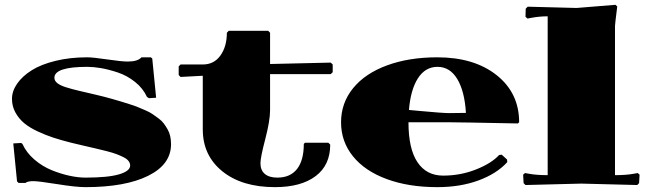

<svg xmlns="http://www.w3.org/2000/svg" viewBox="-20 -768 2696 798"><path d="M35.2 -171.9 67.9 -173.8 73.2 -169.9Q89.8 -133.3 122.8 -105Q155.8 -76.7 194.1 -61Q232.4 -45.4 268.6 -37.6Q304.7 -29.8 335 -29.8Q429.2 -29.8 475.1 -43.5Q521 -57.1 521 -80.1Q521 -89.8 514.4 -98.6Q507.8 -107.4 493.7 -114.5Q479.5 -121.6 464.1 -127.4Q448.7 -133.3 424.1 -139.6Q399.4 -146 379.2 -150.6Q358.9 -155.3 328.1 -162.4Q297.4 -169.4 275.9 -174.8Q234.9 -185.1 202.6 -195.6Q170.4 -206.1 136.5 -221.9Q102.5 -237.8 80.3 -256.3Q58.1 -274.9 43.9 -300.8Q29.8 -326.7 29.8 -356.9Q29.8 -389.6 51.5 -420.7Q73.2 -451.7 112.1 -476.1Q150.9 -500.5 210.9 -515.1Q271 -529.8 341.8 -529.8Q366.2 -529.8 425.8 -521Q485.4 -512.2 511.2 -512.2Q552.7 -512.2 567.9 -529.8H606.9L612.8 -524.9L628.9 -361.8L599.1 -359.9L590.8 -365.2Q574.2 -401.4 541 -427.7Q507.8 -454.1 469.5 -466.8Q431.2 -479.5 399.7 -484.9Q368.2 -490.2 342.8 -490.2Q206.1 -490.2 206.1 -444.8Q206.1 -432.1 218.3 -422.4Q230.5 -412.6 255.9 -404.8Q281.2 -397 307.4 -390.9Q333.5 -384.8 374.5 -375.2Q415.5 -365.7 445.8 -356.9Q468.8 -350.6 481.9 -346.4Q495.1 -342.3 517.1 -335.4Q539.1 -328.6 552 -323.2Q564.9 -317.9 583.7 -309.8Q602.5 -301.8 613.8 -293.9Q625 -286.1 638.9 -275.9Q652.8 -265.6 660.9 -254.6Q668.9 -243.7 676.5 -230.5Q684.1 -217.3 687.5 -201.7Q690.9 -186 690.9 -168.9Q690.9 -84.5 595.9 -37.4Q501 9.8 335 9.8Q294.9 9.8 217.8 -2.7Q140.6 -15.1 118.2 -15.1Q94.7 -15.1 85.9 -7.8H57.1L50.8 -14.2Z M822.8 -453.1 730.5 -448.2 722.7 -456.1V-492.2L730.5 -500H822.8Q869.6 -500 896.2 -537.4Q922.9 -574.7 922.9 -631.8L930.7 -640.1H1094.7L1102.5 -631.8V-502L1354.5 -507.8L1362.8 -500V-467.8L1354.5 -460H1102.5V-310.1Q1102.5 -266.6 1082.5 -189.9Q1062.5 -113.3 1062.5 -89.8Q1062.5 -60.5 1080.6 -45.2Q1098.6 -29.8 1132.8 -29.8Q1186.5 -29.8 1214.6 -65.7Q1242.7 -101.6 1242.7 -169.9L1247.6 -174.8H1344.7L1352.5 -167Q1352.5 -81.5 1291.7 -35.9Q1231 9.8 1122.6 9.8Q985.8 9.8 904.3 -55.9Q822.8 -121.6 822.8 -230Z M1916.5 -298.8Q1911.1 -388.7 1880.6 -439.5Q1850.1 -490.2 1798.3 -490.2Q1747.6 -490.2 1717 -442.6Q1686.5 -395 1679.7 -311Q1685.5 -310.5 1727.5 -306.6Q1769.5 -302.7 1801.3 -300.3Q1833 -297.9 1847.7 -297.9Q1883.3 -297.9 1916.5 -298.8ZM2132.3 -254.9Q1887.7 -259.8 1847.7 -259.8H1677.7Q1677.7 -149.4 1715.1 -93.8Q1752.4 -38.1 1821.8 -38.1Q1893.6 -38.1 1958 -63.5Q2022.5 -88.9 2054.7 -124L2065.4 -125L2087.4 -105L2088.4 -94.2Q2044.4 -45.9 1968.8 -18.1Q1893.1 9.8 1797.4 9.8Q1678.2 9.8 1587.4 -23.7Q1496.6 -57.1 1447 -118.4Q1397.5 -179.7 1397.5 -259.8Q1397.5 -339.8 1447.5 -401.4Q1497.6 -462.9 1588.6 -496.3Q1679.7 -529.8 1797.4 -529.8Q1950.7 -529.8 2044.2 -455.6Q2137.7 -381.3 2137.7 -259.8Z M2256.3 -700.2Q2221.7 -700.2 2188 -693.8L2172.4 -690.9L2164.1 -698.2L2165 -731.9L2173.3 -740.2L2376.5 -734.9L2538.1 -748L2545.4 -741.2Q2536.1 -667 2536.1 -660.2V-40Q2583 -40 2614.3 -45.9L2630.4 -48.8L2638.2 -42L2636.2 -6.8L2628.4 1L2396 -4.9L2164.1 1L2156.2 -6.8L2154.3 -42L2162.1 -48.8L2178.2 -45.9Q2209.5 -40 2256.3 -40Z"/></svg>

Font: Yokawerad
Style: Regular
Weight: 500
Designer: gluk
Foundry: gluk
Version: Version 0.79